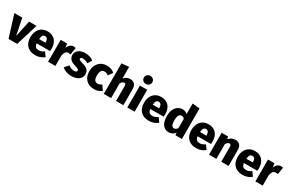

<svg xmlns="http://www.w3.org/2000/svg" viewBox="191 -2425 6135 4049"><g transform="rotate(30 3258.5 -401.0)"><path d="M530 -533H349L263 -131L183 -533H-10L156 0H367Z M1046 -275C1046 -451 948 -551 793 -551C623 -551 536 -422 536 -264C536 -99 626 18 813 18C902 18 974 -15 1026 -58L954 -156C908 -124 871 -109 830 -109C768 -109 727 -129 716 -215H1043C1044 -233 1046 -258 1046 -275ZM871 -319H716C723 -407 749 -436 796 -436C853 -436 870 -389 871 -325Z M1426 -549C1366 -549 1312 -503 1290 -432L1275 -533H1119V0H1297V-253C1313 -328 1338 -376 1402 -376C1420 -376 1434 -373 1451 -368L1479 -540C1461 -546 1446 -549 1426 -549Z M1715 -551C1572 -551 1490 -477 1490 -383C1490 -300 1543 -244 1645 -214C1739 -186 1753 -179 1753 -148C1753 -120 1728 -106 1686 -106C1636 -106 1587 -128 1548 -158L1463 -63C1516 -14 1598 18 1691 18C1831 18 1935 -51 1935 -161C1935 -257 1878 -301 1775 -331C1677 -361 1667 -371 1667 -394C1667 -413 1684 -426 1722 -426C1766 -426 1811 -411 1851 -386L1915 -484C1866 -525 1793 -551 1715 -551Z M2239 -551C2075 -551 1971 -431 1971 -262C1971 -95 2074 18 2244 18C2320 18 2379 -6 2427 -46L2350 -155C2313 -132 2288 -120 2253 -120C2196 -120 2156 -150 2156 -263C2156 -376 2192 -416 2255 -416C2289 -416 2320 -405 2352 -379L2427 -483C2377 -527 2318 -551 2239 -551Z M2806 -551C2745 -551 2698 -528 2654 -480V-761L2476 -743V0H2654V-360C2680 -400 2706 -421 2734 -421C2758 -421 2774 -408 2774 -359V0H2952V-391C2952 -492 2897 -551 2806 -551Z M3137 -820C3077 -820 3035 -777 3035 -722C3035 -667 3077 -624 3137 -624C3197 -624 3240 -667 3240 -722C3240 -777 3197 -820 3137 -820ZM3226 -533H3048V0H3226Z M3813 -275C3813 -451 3715 -551 3560 -551C3390 -551 3303 -422 3303 -264C3303 -99 3393 18 3580 18C3669 18 3741 -15 3793 -58L3721 -156C3675 -124 3638 -109 3597 -109C3535 -109 3494 -129 3483 -215H3810C3811 -233 3813 -258 3813 -275ZM3638 -319H3483C3490 -407 3516 -436 3563 -436C3620 -436 3637 -389 3638 -325Z M4200 -761V-505C4170 -534 4129 -551 4080 -551C3947 -551 3860 -433 3860 -268C3860 -95 3925 18 4062 18C4136 18 4184 -18 4213 -59L4220 0H4378V-743ZM4120 -110C4076 -110 4043 -137 4043 -267C4043 -381 4080 -423 4130 -423C4159 -423 4179 -409 4200 -386V-163C4178 -127 4152 -110 4120 -110Z M4965 -275C4965 -451 4867 -551 4712 -551C4542 -551 4455 -422 4455 -264C4455 -99 4545 18 4732 18C4821 18 4893 -15 4945 -58L4873 -156C4827 -124 4790 -109 4749 -109C4687 -109 4646 -129 4635 -215H4962C4963 -233 4965 -258 4965 -275ZM4790 -319H4635C4642 -407 4668 -436 4715 -436C4772 -436 4789 -389 4790 -325Z M5368 -551C5303 -551 5254 -526 5207 -473L5194 -533H5038V0H5216V-360C5242 -400 5268 -421 5296 -421C5320 -421 5336 -408 5336 -359V0H5514V-391C5514 -493 5459 -551 5368 -551Z M6094 -275C6094 -451 5996 -551 5841 -551C5671 -551 5584 -422 5584 -264C5584 -99 5674 18 5861 18C5950 18 6022 -15 6074 -58L6002 -156C5956 -124 5919 -109 5878 -109C5816 -109 5775 -129 5764 -215H6091C6092 -233 6094 -258 6094 -275ZM5919 -319H5764C5771 -407 5797 -436 5844 -436C5901 -436 5918 -389 5919 -325Z M6474 -549C6414 -549 6360 -503 6338 -432L6323 -533H6167V0H6345V-253C6361 -328 6386 -376 6450 -376C6468 -376 6482 -373 6499 -368L6527 -540C6509 -546 6494 -549 6474 -549Z"/></g></svg>

Font: Fira Sans ExtraBold
Style: Regular
Weight: 800
Designer: bBox Type GmbH & Carrois Corporate GbR & Edenspiekermann AG
Foundry: bBox Type GmbH & Carrois Corporate GbR & Edenspiekermann AG
Version: Version 4.300;PS 004.300;hotconv 1.0.88;makeotf.lib2.5.64775